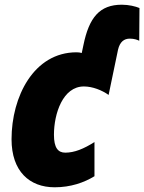

<svg xmlns="http://www.w3.org/2000/svg" viewBox="-20 -785 612 815"><path d="M212 10C280 10 337 -10 381 -37V-182C335 -153 296 -137 257 -137C226 -137 209 -158 209 -213C209 -303 247 -418 336 -418C373 -418 413 -402 441 -382L481 -574C489 -608 507 -621 531 -621C550 -621 563 -616 571 -612L572 -751C555 -758 527 -765 497 -765C403 -765 358 -711 334 -593L327 -560C321 -562 313 -563 305 -563C123 -563 29 -374 29 -194C29 -58 105 10 212 10Z"/></svg>

Font: Noto Sans UI SemiCondensed Black
Style: Italic
Weight: 900
Width: 4
Italic angle: -372°
Designer: Monotype Design Team
Foundry: Monotype Imaging Inc.
Version: Version 1.901